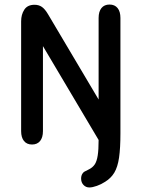

<svg xmlns="http://www.w3.org/2000/svg" viewBox="-20 -626 623 845"><path d="M169 -423 414 -10Q414 33 410 58.5Q406 84 397 97.5Q388 111 372 119Q356 127 351.5 129.5Q347 132 343 138Q337 147 337 160Q337 177 347.5 188Q358 199 373 199Q387 199 406.5 192Q426 185 441 175Q468 159 483 134Q498 109 504 67.5Q510 26 510 -39V-547Q510 -575 497.5 -590.5Q485 -606 462 -606Q439 -606 426.5 -590.5Q414 -575 414 -547V-188L191 -564Q178 -586 164.5 -595.5Q151 -605 132 -605Q101 -605 87 -583.5Q73 -562 73 -532V-49Q73 -21 85.5 -5.5Q98 10 121 10Q144 10 156.5 -5.5Q169 -21 169 -49Z"/></svg>

Font: Beiruti SemiBold
Style: Regular
Weight: 600
Designer: Arlette Boutros
Foundry: Boutros
Version: Version 1.41